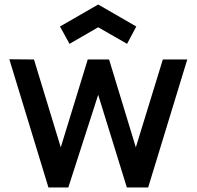

<svg xmlns="http://www.w3.org/2000/svg" viewBox="-20 -824 864 844"><path d="M285.6 -631.3 411.6 -704.1 538.6 -631.3 579.1 -707.5 411.6 -804.2 243.7 -707.5ZM695.8 -562.5H803.2L631.3 0H537.6L411.6 -407.2L280.3 0H192.9L21 -563.5L129.4 -562.5L247.1 -176.3L365.7 -562.5H459.5L577.1 -176.3Z"/></svg>

Font: Manrope3 Semibold
Style: Regular
Weight: 600
Width: 4
Designer: Mikhail Sharanda
Foundry: Mikhail Sharanda
Version: Version 3.000;PS 003.000;hotconv 1.0.88;makeotf.lib2.5.64775